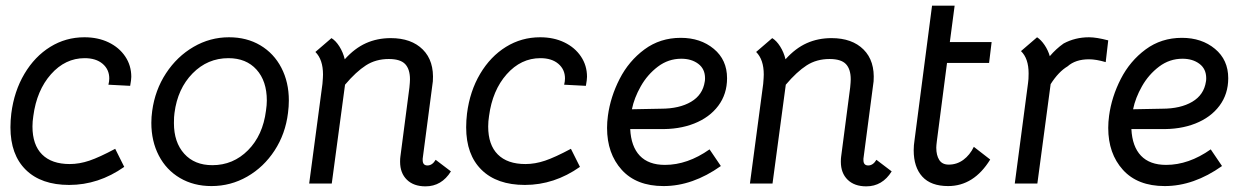

<svg xmlns="http://www.w3.org/2000/svg" viewBox="-20 -649 4423 680"><path d="M17 -198Q17 -222 20 -247Q30 -326 66.5 -387.5Q103 -449 158 -483Q213 -517 279 -517Q327 -517 364.5 -499Q402 -481 423.5 -449Q445 -417 445 -377Q445 -367 441 -345L364 -349Q367 -361 367 -371Q367 -403 343.5 -423Q320 -443 280 -443Q211 -443 160.5 -386Q110 -329 98 -238Q95 -219 95 -201Q95 -136 129 -102Q163 -68 227 -68Q261 -68 296.5 -80Q332 -92 388 -122L420 -58Q329 6 225 6Q126 6 71.5 -47.5Q17 -101 17 -198Z M516 -214Q516 -235 519 -256Q529 -330 568 -389.5Q607 -449 665.5 -483Q724 -517 791 -517Q854 -517 902 -488.5Q950 -460 976.5 -409Q1003 -358 1003 -293Q1003 -272 1000 -249Q991 -175 952.5 -116Q914 -57 855.5 -23.5Q797 10 729 10Q666 10 617.5 -18.5Q569 -47 542.5 -98Q516 -149 516 -214ZM922 -257Q925 -277 925 -293Q925 -362 888.5 -402.5Q852 -443 789 -443Q715 -443 662 -389Q609 -335 598 -249Q596 -237 596 -213Q596 -145 632.5 -104.5Q669 -64 732 -64Q806 -64 858.5 -117Q911 -170 922 -257Z M1577 -42Q1544 11 1487 11Q1445 11 1421 -12.5Q1397 -36 1397 -76Q1397 -88 1398 -94L1430 -339Q1432 -359 1432 -368Q1432 -404 1415 -422Q1398 -440 1357 -440Q1311 -440 1276 -417.5Q1241 -395 1202 -349L1155 1H1075L1122 -352Q1124 -376 1124 -385Q1124 -438 1097 -465L1154 -514Q1169 -505 1182 -484.5Q1195 -464 1201 -439Q1236 -478 1276 -496Q1316 -514 1364 -514Q1437 -514 1477.5 -473.5Q1518 -433 1513 -361L1477 -87V-82Q1477 -63 1494 -63Q1511 -63 1523 -83Z M1631 -198Q1631 -222 1634 -247Q1644 -326 1680.5 -387.5Q1717 -449 1772 -483Q1827 -517 1893 -517Q1941 -517 1978.5 -499Q2016 -481 2037.5 -449Q2059 -417 2059 -377Q2059 -367 2055 -345L1978 -349Q1981 -361 1981 -371Q1981 -403 1957.5 -423Q1934 -443 1894 -443Q1825 -443 1774.5 -386Q1724 -329 1712 -238Q1709 -219 1709 -201Q1709 -136 1743 -102Q1777 -68 1841 -68Q1875 -68 1910.5 -80Q1946 -92 2002 -122L2034 -58Q1943 6 1839 6Q1740 6 1685.5 -47.5Q1631 -101 1631 -198Z M2130 -196Q2130 -217 2133 -239Q2142 -306 2174.5 -369.5Q2207 -433 2262.5 -474Q2318 -515 2391 -515Q2461 -515 2508 -476Q2555 -437 2555 -372Q2555 -316 2524 -274.5Q2493 -233 2438.5 -211.5Q2384 -190 2315 -192H2212Q2215 -130 2246 -97.5Q2277 -65 2335 -65Q2415 -65 2493 -120L2533 -61Q2433 10 2330 10Q2234 10 2182 -47.5Q2130 -105 2130 -196ZM2476 -360Q2477 -364 2477 -372Q2477 -405 2453 -423Q2429 -441 2393 -441Q2347 -441 2310 -413Q2273 -385 2249.5 -343.5Q2226 -302 2218 -262L2321 -264Q2386 -264 2427.5 -288.5Q2469 -313 2476 -360Z M3138 -42Q3105 11 3048 11Q3006 11 2982 -12.5Q2958 -36 2958 -76Q2958 -88 2959 -94L2991 -339Q2993 -359 2993 -368Q2993 -404 2976 -422Q2959 -440 2918 -440Q2872 -440 2837 -417.5Q2802 -395 2763 -349L2716 1H2636L2683 -352Q2685 -376 2685 -385Q2685 -438 2658 -465L2715 -514Q2730 -505 2743 -484.5Q2756 -464 2762 -439Q2797 -478 2837 -496Q2877 -514 2925 -514Q2998 -514 3038.5 -473.5Q3079 -433 3074 -361L3038 -87V-82Q3038 -63 3055 -63Q3072 -63 3084 -83Z M3216 -117Q3216 -134 3219 -153L3281 -629H3361L3344 -500H3492L3483 -426H3334L3298 -149Q3296 -133 3296 -126Q3296 -99 3306.5 -82.5Q3317 -66 3340 -66Q3369 -66 3392 -83Q3415 -100 3429 -129L3487 -84Q3429 10 3338 10Q3277 10 3246.5 -23.5Q3216 -57 3216 -117Z M3905 -506 3896 -429Q3862 -439 3837 -439Q3789 -439 3761 -414Q3729 -395 3701 -351L3654 1H3574L3621 -355Q3623 -367 3623 -389Q3623 -442 3596 -468L3653 -517Q3667 -508 3679.5 -489.5Q3692 -471 3698 -450Q3720 -476 3747 -495Q3788 -517 3837 -517Q3863 -517 3905 -506Z M3905 -196Q3905 -217 3908 -239Q3917 -306 3949.5 -369.5Q3982 -433 4037.5 -474Q4093 -515 4166 -515Q4236 -515 4283 -476Q4330 -437 4330 -372Q4330 -316 4299 -274.5Q4268 -233 4213.5 -211.5Q4159 -190 4090 -192H3987Q3990 -130 4021 -97.5Q4052 -65 4110 -65Q4190 -65 4268 -120L4308 -61Q4208 10 4105 10Q4009 10 3957 -47.5Q3905 -105 3905 -196ZM4251 -360Q4252 -364 4252 -372Q4252 -405 4228 -423Q4204 -441 4168 -441Q4122 -441 4085 -413Q4048 -385 4024.5 -343.5Q4001 -302 3993 -262L4096 -264Q4161 -264 4202.5 -288.5Q4244 -313 4251 -360Z"/></svg>

Font: Bellota
Style: Bold Italic
Weight: 700
Italic angle: -7.5°
Designer: Kemie Guaida
Foundry: Kemie Guaida
Version: Version 4.001